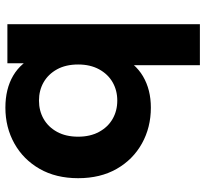

<svg xmlns="http://www.w3.org/2000/svg" viewBox="-45 -541 780 730"><g transform="rotate(-90 345.0 -176.0)"><path d="M300.7 7.6Q225.5 7.6 164.4 -26.4Q103.3 -60.4 67.9 -122.4Q32.5 -184.4 32.5 -268.8Q32.5 -353.2 67.9 -415.1Q103.3 -477.1 164.4 -511.3Q225.5 -545.5 300.7 -545.5Q371.9 -545.5 422.5 -515.8Q473.1 -486.1 500.3 -425.1Q527.4 -364.2 527.4 -268.8Q527.4 -174.8 499.1 -113.5Q470.7 -52.2 419.9 -22.3Q369.1 7.6 300.7 7.6ZM327.5 -120.1Q366.4 -120.1 397.3 -137.9Q428.1 -155.6 446.5 -189.3Q464.8 -222.9 464.8 -268.8Q464.8 -315.6 446.5 -349Q428.1 -382.3 397.3 -400.1Q366.4 -417.8 327.5 -417.8Q288.7 -417.8 257.8 -400.1Q226.9 -382.3 208.6 -349Q190.3 -315.6 190.3 -268.8Q190.3 -222.9 208.6 -189.3Q226.9 -155.6 257.8 -137.9Q288.7 -120.1 327.5 -120.1ZM462 194V-108.6L472 -268.2L469.4 -427.7V-537.9H618V194Z"/></g></svg>

Font: Montserrat Alternates Thin
Style: Regular
Weight: 100
Designer: Julieta Ulanovsky
Foundry: Julieta Ulanovsky
Version: Version 9.000